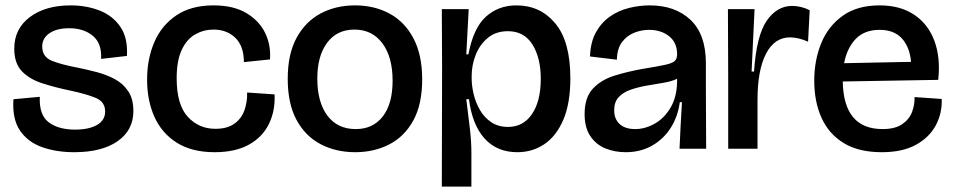

<svg xmlns="http://www.w3.org/2000/svg" viewBox="-20 -553 3544 714"><path d="M256 13Q189 13 136 -6Q83 -25 54 -68Q25 -111 30 -184L128 -193Q125 -125 161.5 -98Q198 -71 259 -71Q311 -71 341 -88.5Q371 -106 371 -138Q371 -174 337 -188.5Q303 -203 242 -216Q184 -228 136.5 -243.5Q89 -259 61 -288.5Q33 -318 33 -372Q33 -446 91 -489.5Q149 -533 243 -533Q301 -533 350 -514Q399 -495 427.5 -453.5Q456 -412 452 -345L356 -334Q359 -392 325 -420Q291 -448 237 -448Q191 -448 164 -429.5Q137 -411 137 -380Q137 -341 174 -326.5Q211 -312 271 -301Q305 -294 341 -284.5Q377 -275 407.5 -258.5Q438 -242 457 -213.5Q476 -185 476 -140Q476 -69 417.5 -28Q359 13 256 13Z M778 13Q694 13 638 -22Q582 -57 554.5 -118Q527 -179 527 -257Q527 -334 554 -396.5Q581 -459 636 -496Q691 -533 774 -533Q848 -533 896 -504.5Q944 -476 966 -430.5Q988 -385 984 -332L887 -322Q887 -381 855.5 -412Q824 -443 774 -443Q738 -443 706.5 -425.5Q675 -408 656 -368Q637 -328 637 -262Q637 -164 678 -119Q719 -74 781 -74Q825 -74 851.5 -93Q878 -112 889 -143Q900 -174 899 -209L1001 -202Q1004 -141 980 -92Q956 -43 905.5 -15Q855 13 778 13Z M1301 13Q1229 13 1172 -17Q1115 -47 1082.5 -107.5Q1050 -168 1050 -260Q1050 -352 1083 -412.5Q1116 -473 1172.5 -503Q1229 -533 1300 -533Q1372 -533 1428.5 -502.5Q1485 -472 1517.5 -410.5Q1550 -349 1550 -258Q1550 -165 1517 -105Q1484 -45 1427.5 -16Q1371 13 1301 13ZM1303 -73Q1367 -73 1403.5 -120Q1440 -167 1440 -253Q1440 -341 1402 -392Q1364 -443 1298 -443Q1233 -443 1196.5 -394Q1160 -345 1160 -261Q1160 -173 1197.5 -123Q1235 -73 1303 -73Z M1623 141 1624 -301 1623 -519H1723L1714 -351H1722Q1740 -448 1786.5 -490.5Q1833 -533 1901 -533Q1989 -533 2045 -466Q2101 -399 2101 -262Q2101 -169 2075 -108Q2049 -47 2004.5 -17Q1960 13 1904 13Q1828 13 1782 -38Q1736 -89 1724 -184H1714Q1722 -122 1727.5 -73.5Q1733 -25 1733 15V141ZM1869 -81Q1926 -81 1958.5 -129Q1991 -177 1991 -260Q1991 -338 1960 -387.5Q1929 -437 1869 -437Q1824 -437 1794 -412Q1764 -387 1749 -349Q1734 -311 1734 -270V-261Q1734 -234 1741.5 -202.5Q1749 -171 1765 -143.5Q1781 -116 1807 -98.5Q1833 -81 1869 -81Z M2307 13Q2266 13 2231.5 -1Q2197 -15 2175.5 -46.5Q2154 -78 2154 -129Q2154 -190 2184.5 -223Q2215 -256 2264.5 -271.5Q2314 -287 2371 -297Q2426 -306 2453.5 -312Q2481 -318 2489.5 -326.5Q2498 -335 2498 -351Q2498 -395 2468 -418.5Q2438 -442 2394 -442Q2366 -442 2339 -431.5Q2312 -421 2293.5 -397Q2275 -373 2274 -331L2174 -343Q2176 -397 2196.5 -433.5Q2217 -470 2249 -492Q2281 -514 2319.5 -523.5Q2358 -533 2396 -533Q2491 -533 2548 -479Q2605 -425 2605 -318V-221Q2605 -166 2605.5 -110.5Q2606 -55 2606 0H2507Q2509 -43 2511 -84.5Q2513 -126 2516 -173H2508Q2501 -120 2474.5 -78Q2448 -36 2405 -11.5Q2362 13 2307 13ZM2342 -73Q2379 -73 2414.5 -93Q2450 -113 2473.5 -152.5Q2497 -192 2498 -250V-260Q2477 -250 2446.5 -245Q2416 -240 2384.5 -234.5Q2353 -229 2325.5 -219.5Q2298 -210 2281 -192Q2264 -174 2264 -143Q2264 -110 2284.5 -91.5Q2305 -73 2342 -73Z M2688 0V-256L2687 -519H2786L2775 -287H2784Q2793 -420 2831 -475.5Q2869 -531 2926 -531Q2959 -531 2991 -515L2985 -398Q2967 -406 2950 -410Q2933 -414 2918 -414Q2860 -414 2828.5 -353Q2797 -292 2797 -182V0Z M3259 13Q3173 13 3117.5 -21Q3062 -55 3035 -115Q3008 -175 3008 -253Q3008 -329 3034 -392.5Q3060 -456 3114 -494.5Q3168 -533 3251 -533Q3328 -533 3380 -498Q3432 -463 3455 -400.5Q3478 -338 3469 -256L3114 -250Q3117 -73 3262 -73Q3309 -73 3335.5 -91.5Q3362 -110 3372 -137.5Q3382 -165 3381 -192L3482 -185Q3484 -132 3460 -87Q3436 -42 3386 -14.5Q3336 13 3259 13ZM3251 -442Q3195 -442 3162.5 -408.5Q3130 -375 3119 -318L3368 -323Q3363 -378 3334 -410Q3305 -442 3251 -442Z"/></svg>

Font: Bricolage Grotesque 48pt Medium
Style: Regular
Weight: 500
Designer: Mathieu Triay
Foundry: Atelier Triay
Version: Version 1.000; ttfautohint (v1.8.4.7-5d5b);gftools[0.9.32]